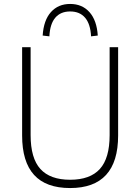

<svg xmlns="http://www.w3.org/2000/svg" viewBox="-20 -944 710 972"><path d="M335 8Q213 8 152.5 -58.5Q92 -125 92 -258V-705H135V-260Q135 -143 184.5 -88.5Q234 -34 335 -34Q436 -34 485.5 -88.5Q535 -143 535 -260V-705H578V-258Q578 -125 517 -58.5Q456 8 335 8ZM230 -760 196 -764Q201 -842 238 -883Q275 -924 335 -924Q396 -924 433 -882.5Q470 -841 475 -764L441 -760Q438 -822 411 -854Q384 -886 335 -886Q287 -886 260 -854.5Q233 -823 230 -760Z"/></svg>

Font: Nunito Sans 10pt SemiCondensed ExtraLight
Style: Regular
Weight: 250
Width: 4
Designer: Vernon Adams
Foundry: Vernon Adams
Version: Version 3.101;gftools[0.9.27]